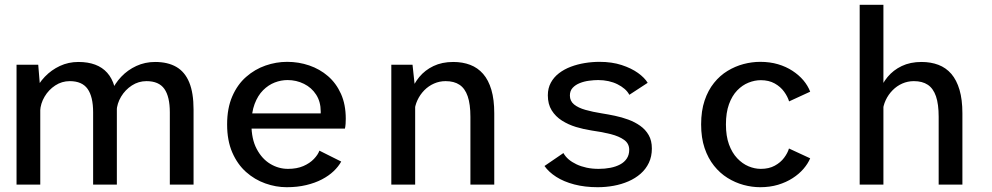

<svg xmlns="http://www.w3.org/2000/svg" viewBox="-20 -770 4140 801"><path d="M688.5 0V-301.5Q688.5 -366.5 665.8 -399Q643 -431.5 591 -431.5Q558 -431.5 530.2 -413.5Q502.5 -395.5 485.2 -366.8Q468 -338 466.5 -306.5L428.5 -314Q428.5 -351 443.8 -386.2Q459 -421.5 485.8 -449.8Q512.5 -478 548.8 -494.8Q585 -511.5 627 -511.5Q680 -511.5 715.8 -490.8Q751.5 -470 769.5 -426.2Q787.5 -382.5 787.5 -313V0ZM49 0V-500H139.5L148 -397V0ZM368.5 0V-301.5Q368.5 -366.5 345.5 -399Q322.5 -431.5 271 -431.5Q238 -431.5 210.5 -413.5Q183 -395.5 166 -366.8Q149 -338 147.5 -306.5L109.5 -314Q110 -351 125 -386.2Q140 -421.5 167 -449.8Q194 -478 229.8 -494.8Q265.5 -511.5 307 -511.5Q387 -511.5 427.2 -466.5Q467.5 -421.5 467.5 -329V0Z M1176 11Q1131 11 1086.8 -4.8Q1042.5 -20.5 1006.5 -52.5Q970.5 -84.5 949 -134Q927.5 -183.5 927.5 -251Q927.5 -318.5 949 -368Q970.5 -417.5 1006.8 -449.2Q1043 -481 1087.5 -496.5Q1132 -512 1178 -512Q1226 -512 1270 -497Q1314 -482 1348.2 -452.5Q1382.5 -423 1402.5 -378.5Q1422.5 -334 1422.5 -274.5Q1422.5 -265 1421.8 -253.5Q1421 -242 1419 -233.5H1006.5V-297H1318Q1318 -300 1318 -301.2Q1318 -302.5 1318 -305Q1318 -345.5 1299 -375Q1280 -404.5 1248.2 -420.2Q1216.5 -436 1179.5 -436Q1152.5 -436 1126 -425.8Q1099.5 -415.5 1077.5 -393.5Q1055.5 -371.5 1042.2 -336.2Q1029 -301 1029 -251.5Q1029 -190 1050.8 -148.8Q1072.5 -107.5 1107.2 -86.5Q1142 -65.5 1181.5 -65.5Q1218.5 -65.5 1245.5 -77.2Q1272.5 -89 1289.5 -106.8Q1306.5 -124.5 1312.5 -141.5L1403.5 -96Q1392 -75 1371.8 -55.8Q1351.5 -36.5 1322.8 -21.5Q1294 -6.5 1257.2 2.2Q1220.5 11 1176 11Z M1612.5 0V-500H1701L1712 -397.5V0ZM1942.5 0V-282.5Q1942.5 -335.5 1931.2 -368.2Q1920 -401 1897.2 -416.2Q1874.5 -431.5 1839 -431.5Q1813.5 -431.5 1790.8 -421.5Q1768 -411.5 1750.2 -393.5Q1732.5 -375.5 1721.5 -352Q1710.5 -328.5 1709 -302L1681 -311Q1681 -348.5 1693.2 -384.2Q1705.5 -420 1729.2 -448.8Q1753 -477.5 1788.5 -494.5Q1824 -511.5 1871 -511.5Q1910 -511.5 1941.5 -499.5Q1973 -487.5 1995.5 -461.8Q2018 -436 2030 -395.2Q2042 -354.5 2042 -297.5V0Z M2473.5 11Q2420 11 2376 -0.5Q2332 -12 2300.5 -32.2Q2269 -52.5 2251.5 -77.5L2330.5 -131.5Q2338.5 -117 2352.2 -105.2Q2366 -93.5 2385 -84.5Q2404 -75.5 2427.2 -70.5Q2450.5 -65.5 2477.5 -65.5Q2503.5 -65.5 2526.5 -70Q2549.5 -74.5 2567.2 -84Q2585 -93.5 2595 -108.8Q2605 -124 2605 -145Q2605 -171 2584 -186.2Q2563 -201.5 2527.8 -210.5Q2492.5 -219.5 2448.5 -225.5Q2415.5 -230.5 2383.2 -240.2Q2351 -250 2324.2 -267Q2297.5 -284 2281.5 -309.8Q2265.5 -335.5 2265.5 -372.5Q2265.5 -402 2278 -425Q2290.5 -448 2312 -464.5Q2333.5 -481 2361.2 -491.5Q2389 -502 2419.8 -507Q2450.5 -512 2481 -512Q2532.5 -512 2573.2 -498.8Q2614 -485.5 2641.8 -465.5Q2669.5 -445.5 2682 -424.5L2605.5 -374.5Q2598.5 -388 2585.8 -399Q2573 -410 2556 -418.5Q2539 -427 2518.5 -431.5Q2498 -436 2475.5 -436Q2458 -436 2437.2 -433.2Q2416.5 -430.5 2398.5 -423.2Q2380.5 -416 2369 -403.5Q2357.5 -391 2357.5 -371.5Q2357.5 -348.5 2375 -334.2Q2392.5 -320 2422.8 -311.5Q2453 -303 2491 -297Q2516.5 -293 2545.2 -287Q2574 -281 2601.2 -271Q2628.5 -261 2650.8 -245.2Q2673 -229.5 2686.2 -206.5Q2699.5 -183.5 2699.5 -150.5Q2699.5 -117 2687 -90.8Q2674.5 -64.5 2652.5 -45.2Q2630.5 -26 2601.8 -13.5Q2573 -1 2540.2 5Q2507.5 11 2473.5 11Z M3151.5 11Q3117 11 3082 1.5Q3047 -8 3015.2 -27.8Q2983.5 -47.5 2958.8 -78.5Q2934 -109.5 2919.5 -152.2Q2905 -195 2905 -251Q2905 -307.5 2919.5 -350.5Q2934 -393.5 2958.8 -424.2Q2983.5 -455 3015.2 -474.2Q3047 -493.5 3082 -502.8Q3117 -512 3151.5 -512Q3192 -512 3225.8 -502Q3259.5 -492 3286.2 -474.5Q3313 -457 3331.8 -434.8Q3350.5 -412.5 3360 -387.5L3272 -347Q3266 -367 3251.2 -387.5Q3236.5 -408 3212 -421.8Q3187.5 -435.5 3154 -435.5Q3128.5 -435.5 3102.8 -425.2Q3077 -415 3055.5 -392.8Q3034 -370.5 3021.2 -335.2Q3008.5 -300 3008.5 -251Q3008.5 -202.5 3021.2 -167.5Q3034 -132.5 3055.5 -109.8Q3077 -87 3102.8 -76.2Q3128.5 -65.5 3154 -65.5Q3188 -65.5 3212.2 -78.8Q3236.5 -92 3251.2 -111.8Q3266 -131.5 3271.5 -150.5L3360 -109.5Q3350.5 -87 3332 -65.5Q3313.5 -44 3286.8 -26.8Q3260 -9.5 3226 0.8Q3192 11 3151.5 11Z M3566.5 0V-750H3665.5V0ZM3896 0V-282.5Q3896 -335.5 3884.8 -368.2Q3873.5 -401 3850.8 -416.2Q3828 -431.5 3792.5 -431.5Q3767 -431.5 3744.2 -421.5Q3721.5 -411.5 3703.8 -393.5Q3686 -375.5 3675 -352Q3664 -328.5 3662.5 -302L3634.5 -311Q3634.5 -348.5 3646.8 -384.2Q3659 -420 3682.8 -448.8Q3706.5 -477.5 3742 -494.5Q3777.5 -511.5 3824.5 -511.5Q3863.5 -511.5 3895 -499.5Q3926.5 -487.5 3948.8 -461.8Q3971 -436 3983 -395.2Q3995 -354.5 3995 -297.5V0Z"/></svg>

Font: Trispace Thin
Style: Regular
Weight: 400
Version: Version 1.210